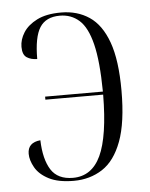

<svg xmlns="http://www.w3.org/2000/svg" viewBox="-45 -582 492 629"><g transform="rotate(-5 201.0 -267.5)"><path d="M173 9Q122 9 91 -7Q60 -23 46.5 -47Q33 -71 33 -92Q33 -129 75 -133Q77 -70 99 -35.5Q121 -1 171 -1Q233 -1 262.5 -64Q292 -127 293 -264H103V-274H293Q292 -374 278 -430.5Q264 -487 237.5 -510.5Q211 -534 174 -534Q128 -534 108 -502.5Q88 -471 88 -399Q68 -399 54 -408Q40 -417 40 -443Q40 -467 54.5 -490Q69 -513 99.5 -528.5Q130 -544 179 -544Q232 -544 271.5 -517.5Q311 -491 332.5 -431.5Q354 -372 354 -272Q354 -167 331 -105.5Q308 -44 267 -17.5Q226 9 173 9Z"/></g></svg>

Font: Noto Serif Display Condensed Light
Style: Regular
Weight: 300
Width: 3
Designer: Monotype Design Team
Foundry: Monotype Imaging Inc.
Version: Version 2.009